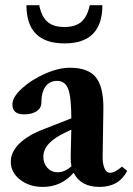

<svg xmlns="http://www.w3.org/2000/svg" viewBox="-20 -717 520 748"><path d="M231.4 -547.9Q83 -547.9 83 -696.8H132.8Q141.6 -652.8 164.6 -632.3Q187.5 -611.8 230.5 -611.8Q273.9 -611.8 297.1 -632.1Q320.3 -652.3 329.6 -696.8H378.9Q378.9 -547.9 231.4 -547.9ZM147 11.2Q94.2 11.2 58.1 -17.1Q22 -45.4 22 -86.9Q22 -124.5 54.9 -157.2Q87.9 -189.9 150.4 -213.9L257.8 -255.9Q257.8 -337.9 245.8 -369.9Q233.9 -401.9 202.6 -401.9Q173.3 -401.9 157.2 -379.6Q141.1 -357.4 141.1 -316.9Q141.1 -295.9 122.8 -283.7Q104.5 -271.5 73.2 -271.5Q28.3 -271.5 28.3 -310.5Q28.3 -338.4 65.2 -372.3Q102.1 -406.2 155.3 -429.7Q208.5 -453.1 252 -453.1Q322.3 -453.1 352.5 -417Q382.8 -380.9 382.8 -296.9Q382.8 -295.9 379.9 -105.5Q379.4 -80.6 386.7 -62.3Q394 -43.9 408.7 -43.9Q427.7 -43.9 455.1 -67.9L475.6 -51.3Q443.4 11.2 368.2 11.2Q293.9 11.2 267.1 -43.9Q218.3 11.2 147 11.2ZM148.9 -106Q148.9 -80.1 164.8 -63Q180.7 -45.9 205.1 -45.9Q232.4 -45.9 258.3 -69.3Q254.9 -85.4 255.4 -105Q257.3 -176.3 257.8 -211.9L238.3 -202.6Q192.4 -181.2 170.7 -157.7Q148.9 -134.3 148.9 -106Z"/></svg>

Font: Elstob 10pt
Style: Bold
Weight: 700
Designer: Peter S. Baker
Version: Version 1.015